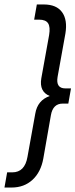

<svg xmlns="http://www.w3.org/2000/svg" viewBox="-28 -710 338 860"><path d="M4 62H27Q83 62 95 -7L130 -201Q140 -261 195 -280Q147 -299 157 -359L192 -553Q198 -589 187.5 -605.5Q177 -622 147 -622H125L137 -690H168Q225 -690 250 -655.5Q275 -621 265 -560L230 -366Q221 -314 265 -314H290L278 -246H253Q209 -246 200 -194L166 0Q155 61 117.5 95.5Q80 130 24 130H-8Z"/></svg>

Font: Overused Grotesk
Style: Italic
Weight: 400
Italic angle: -10°
Version: Version 0.003